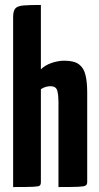

<svg xmlns="http://www.w3.org/2000/svg" viewBox="-20 -755 401 775"><path d="M33 0V-686Q33 -711 42 -721Q51 -731 75 -733Q99 -735 145 -735V-475Q162 -492 188.5 -501Q215 -510 240 -510Q279 -510 298.5 -495.5Q318 -481 325 -452.5Q332 -424 332 -381V-20Q332 -10 325.5 -6Q319 -2 295 -1Q271 0 216 0V-346Q216 -369 211.5 -388Q207 -407 184 -407Q175 -407 165.5 -404.5Q156 -402 145 -395V-20Q145 -10 140.5 -6Q136 -2 112.5 -1Q89 0 33 0Z"/></svg>

Font: Yanone Kaffeesatz ExtraLight
Style: Regular
Weight: 200
Designer: Yanone (Cyrillic: Daniel Pouzeot, Huerta Tipografica, and Cyreal)
Foundry: Yanone
Version: Version 2.003